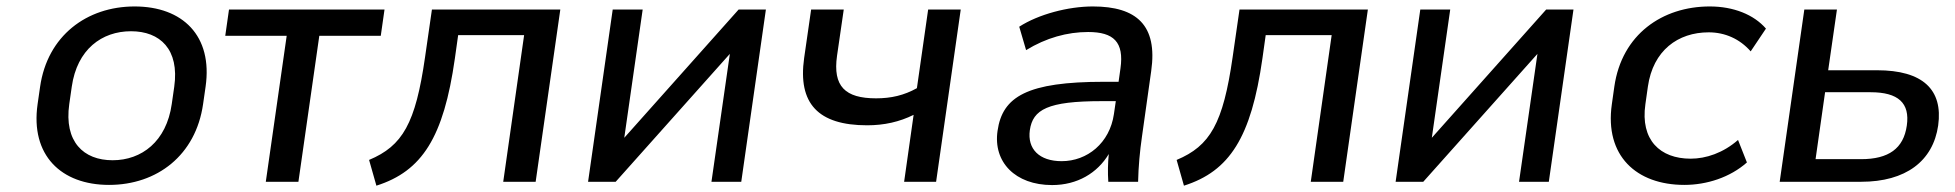

<svg xmlns="http://www.w3.org/2000/svg" viewBox="-20 -569 6120 601"><path d="M321.3 9.8C471.7 9.8 592.8 -83 615.7 -243.2L623.5 -297.4C646.5 -457 551.8 -548.8 401.4 -548.8C251.5 -548.8 128.4 -457 105.5 -297.4L97.7 -243.2C74.7 -83 171.4 9.8 321.3 9.8ZM332.5 -67.4C241.2 -67.4 180.2 -125.5 196.8 -243.2L204.6 -297.4C221.2 -414.6 298.8 -471.2 390.1 -471.2C481 -471.2 542 -414.6 525.4 -297.4L517.6 -243.2C501 -126 423.3 -67.4 332.5 -67.4Z M914.1 0 979.5 -457H1171.9L1183.6 -539.1H696.8L685.1 -457H877.4L812 0Z M1158.2 12.2C1301.3 -33.2 1368.7 -139.2 1403.8 -385.7L1414.1 -459H1620.6L1555.2 0H1656.7L1733.9 -539.1H1332L1310.5 -390.1C1280.8 -182.6 1240.2 -112.3 1135.3 -68.4Z M1907.2 0 2264.6 -400.4 2207 0H2300.3L2377.4 -539.1H2292L1934.1 -137.7L1991.7 -539.1H1897.9L1820.8 0Z M2910.2 0 2987.3 -539.1H2885.3L2850.1 -293C2809.6 -270.5 2769.5 -261.2 2722.2 -261.2C2625.5 -261.2 2586.4 -298.8 2600.1 -394.5L2621.1 -539.1H2519L2497.1 -387.2C2477.1 -245.1 2541 -176.8 2694.3 -176.8C2747.6 -176.8 2795.4 -187.5 2839.8 -209.5L2810.1 0Z M3273.4 10.3C3352.1 10.3 3415 -27.3 3450.7 -86.9C3447.8 -58.1 3447.3 -28.8 3449.2 0H3542.5C3543.5 -47.4 3547.9 -95.2 3554.7 -142.1L3583.5 -346.7C3604 -489.7 3538.1 -548.8 3400.9 -548.8C3323.7 -548.8 3231 -524.4 3170.4 -485.4L3191.9 -412.1C3254.9 -450.7 3320.8 -468.8 3386.2 -468.8C3465.8 -468.8 3499 -437.5 3487.3 -355L3481.4 -313H3436C3195.8 -313 3117.7 -267.1 3102.5 -159.2C3088.4 -62 3157.7 10.3 3273.4 10.3ZM3303.2 -64.5C3233.4 -64.5 3195.3 -102.5 3203.6 -161.6C3212.9 -226.1 3259.3 -252.4 3428.2 -252.4H3472.7L3466.8 -211.9C3453.6 -121.1 3383.3 -64.5 3303.2 -64.5Z M3686 12.2C3829.1 -33.2 3896.5 -139.2 3931.6 -385.7L3941.9 -459H4148.4L4083 0H4184.6L4261.7 -539.1H3859.9L3838.4 -390.1C3808.6 -182.6 3768.1 -112.3 3663.1 -68.4Z M4435.1 0 4792.5 -400.4 4734.9 0H4828.1L4905.3 -539.1H4819.8L4461.9 -137.7L4519.5 -539.1H4425.8L4348.6 0Z M5252.4 9.8C5322.3 9.8 5395.5 -13.7 5448.2 -60.5L5420.4 -130.9C5374 -90.3 5320.3 -72.3 5272 -72.3C5176.3 -72.3 5114.3 -130.9 5130.4 -242.7L5138.2 -297.9C5154.3 -411.1 5232.4 -467.8 5328.6 -467.8C5379.4 -467.8 5425.8 -447.3 5460 -408.2L5507.8 -479.5C5469.7 -523.4 5406.2 -548.8 5332 -548.8C5183.6 -548.8 5056.6 -461.4 5033.2 -297.9L5025.4 -242.7C5002.4 -81.5 5102.1 9.8 5252.4 9.8Z M5805.7 0C5945.3 0 6030.8 -64.5 6046.9 -176.3C6062.5 -288.6 5998.5 -349.1 5855.5 -349.1H5702.6L5730 -539.1H5627.9L5550.8 0ZM5692.9 -280.3H5835.4C5921.9 -280.3 5959 -246.6 5948.7 -175.8C5938.5 -104 5891.6 -70.8 5805.7 -70.8H5663.1Z"/></svg>

Font: Winston
Style: Italic
Weight: 400
Italic angle: -8.13011°
Designer: Vernon Adams, Kim Jin-seong, David Berlow, Cristiano Sobral
Foundry: The Winston Project Authors
Version: Version 3.004